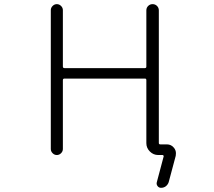

<svg xmlns="http://www.w3.org/2000/svg" viewBox="-20 -774 1040 932"><path d="M285.2 -724.6V-451.2Q285.2 -443.4 293 -443.4H683.6Q690.4 -443.4 690.4 -451.2V-723.6Q690.4 -736.3 699.2 -745.1Q708 -753.9 720.7 -753.9Q733.4 -753.9 742.2 -745.1Q751 -736.3 751 -723.6V-80.1Q751 -73.2 757.8 -73.2H790Q811.5 -73.2 825.2 -55.7Q834 -43.9 834 -30.3Q834 -23.4 833 -17.6L798.8 110.4Q794.9 122.1 785.2 129.9Q775.4 137.7 761.7 137.7Q751 137.7 744.6 128.9Q738.3 120.1 741.2 110.4L774.4 -14.6Q775.4 -16.6 773.4 -19Q771.5 -21.5 769.5 -21.5H748Q724.6 -21.5 707.5 -38.6Q690.4 -55.7 690.4 -79.1V-384.8Q690.4 -392.6 683.6 -392.6H293Q285.2 -392.6 285.2 -384.8V-50.8Q285.2 -39.1 276.4 -30.3Q267.6 -21.5 255.9 -21.5Q244.1 -21.5 235.4 -30.3Q226.6 -39.1 226.6 -50.8V-724.6Q226.6 -736.3 235.4 -745.1Q244.1 -753.9 255.9 -753.9Q267.6 -753.9 276.4 -745.1Q285.2 -736.3 285.2 -724.6Z"/></svg>

Font: Rounded-X Mgen+ 1m light
Style: Regular
Weight: 200
Designer: [Source Han Sans]
Ryoko NISHIZUKA  (kana & ideographs); Paul D. Hunt (Latin, Greek & Cyrillic); Wenlong ZHANG  (bopomofo
Version: Version 1.059.20150602